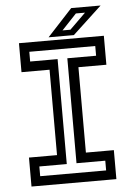

<svg xmlns="http://www.w3.org/2000/svg" viewBox="-58 -891 645 934"><g transform="rotate(-5 265.0 -424.0)"><path d="M57.5 0V-141.5H194.5V-558.5H57.5V-700H472V-558.5H335.5V-141.5H472V0ZM104 -46.5H426V-94H285.5V-606.5H426V-654H104V-606.5H238V-94H104ZM203.5 -716 325.5 -848H469L327 -716ZM274 -743.5H312.5L390.5 -820H346Z"/></g></svg>

Font: Tourney Thin Medium
Style: Regular
Weight: 500
Version: Version 1.015